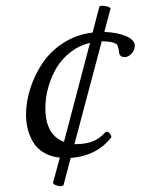

<svg xmlns="http://www.w3.org/2000/svg" viewBox="-20 -634 480 655"><path d="M196.8 -2.9Q194.3 1 186 1Q177.7 1 168.9 -2.9Q160.2 -6.8 161.1 -11.2L184.1 -96.2Q151.9 -99.6 128.4 -114Q105 -128.4 92.5 -149.9Q80.1 -171.4 74.5 -194.3Q68.8 -217.3 68.8 -243.2Q68.8 -287.1 83.3 -332.3Q97.7 -377.4 124.8 -418.2Q151.9 -459 196.5 -487.8Q241.2 -516.6 295.9 -522.9L318.8 -610.8Q319.3 -613.3 323.7 -614Q328.1 -614.7 333.7 -614Q339.4 -613.3 345 -612.1Q350.6 -610.8 354 -608.6Q357.4 -606.4 356.9 -604L335.9 -524.9Q378.4 -523.9 409.2 -511Q439.9 -498 439.9 -478Q439.9 -462.9 428.7 -450.9Q417.5 -439 404.8 -439Q392.6 -439 387.2 -449.2Q384.3 -476.6 377.9 -482.9Q363.8 -493.2 327.1 -493.2L233.9 -142.1Q268.6 -142.1 293 -150.4Q317.4 -158.7 339.8 -183.1Q343.8 -186 349.1 -183.1Q354.5 -180.2 357.9 -173.6Q361.3 -167 357.9 -163.1Q308.1 -101.6 221.2 -95.2ZM198.2 -149.9 287.1 -487.8Q251 -479.5 221.4 -456.8Q191.9 -434.1 173.3 -403.3Q154.8 -372.6 144.8 -336.9Q134.8 -301.3 134.8 -265.1Q134.8 -174.3 198.2 -149.9Z"/></svg>

Font: Junicode SmCond
Style: Italic
Weight: 400
Width: 4
Italic angle: -11°
Designer: Peter S. Baker
Version: Version 2.206